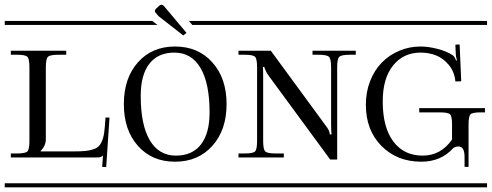

<svg xmlns="http://www.w3.org/2000/svg" viewBox="-29 -797 2092 817"><path d="M-8.8 -708H472.2V-690.9H-8.8ZM-8.8 -17.1H472.2V0H-8.8ZM96.2 -196.8V-511.2Q96.2 -546.4 87.6 -555.2Q79.1 -564 43.9 -564H17.1V-581.1H252.9V-564H219.2Q184.1 -564 175 -555.2Q166 -546.4 166 -511.2V-205.1Q166 -176.8 144 -154.8V-152.8H286.1Q316.9 -152.8 335.7 -154.8Q354.5 -156.7 370.8 -162.6Q387.2 -168.5 395.8 -180.2Q404.3 -191.9 409.7 -210.4Q415 -229 417 -257.8L419.9 -296.9H437L422.9 -85.9L405.8 -86.9L409.2 -134.8H408.2Q403.3 -129.9 398.2 -128.4Q393.1 -127 380.9 -127H17.1V-144H43.9Q79.1 -144 87.6 -152.8Q96.2 -161.6 96.2 -196.8Z M454.1 -708H618.7L641.1 -690.9H454.1ZM774.9 -708H979V-690.9H789.1ZM454.1 -17.1H979V0H454.1ZM862.8 -318.8Q862.8 -442.4 824.2 -507.8Q785.6 -573.2 712.9 -573.2Q643.6 -573.2 606.7 -525.9Q569.8 -478.5 569.8 -389.2Q569.8 -265.6 608.4 -200.2Q647 -134.8 719.7 -134.8Q789.1 -134.8 825.9 -182.1Q862.8 -229.5 862.8 -318.8ZM557.9 -176.3Q498 -243.7 498 -354Q498 -464.4 557.9 -531.7Q617.7 -599.1 715.8 -599.1Q814 -599.1 874.5 -531.7Q935.1 -464.4 935.1 -354Q935.1 -243.7 874.5 -176.3Q814 -108.9 715.8 -108.9Q617.7 -108.9 557.9 -176.3ZM649.9 -773.9Q654.3 -776.9 658.7 -776.9Q663.1 -776.9 668 -772L764.6 -657.2L751 -646L646 -728L632.8 -743.2Q629.9 -747.6 629.9 -751Q629.9 -754.9 634.8 -759.8Z M960 -708H1510.7V-690.9H960ZM960 -17.1H1510.7V0H960ZM985.8 -581.1H1123.5L1357.9 -261.2Q1374.5 -239.7 1374.5 -225.1H1381.8Q1379.9 -244.6 1379.9 -267.1V-511.2Q1379.9 -546.4 1370.8 -555.2Q1361.8 -564 1326.7 -564H1300.8V-581.1H1484.9V-564H1459Q1423.8 -564 1414.8 -555.2Q1405.8 -546.4 1405.8 -511.2V-118.2H1376L1114.7 -474.1Q1108.9 -481.9 1104.2 -490.7Q1099.6 -499.5 1097.7 -504.9Q1095.7 -510.3 1095.7 -512.2H1089.8Q1090.8 -501 1090.8 -470.2V-196.8Q1090.8 -161.6 1099.6 -152.8Q1108.4 -144 1143.6 -144H1178.7V-127H985.8V-144H1012.7Q1047.9 -144 1056.4 -152.8Q1064.9 -161.6 1064.9 -196.8V-511.2Q1064.9 -546.4 1056.4 -555.2Q1047.9 -564 1012.7 -564H985.8Z M1483.9 -708H2043.5V-690.9H1483.9ZM1483.9 -17.1H2043.5V0H1483.9ZM1894.5 -203.1V-267.1Q1894.5 -302.2 1886.2 -310.5Q1877.9 -318.8 1842.8 -318.8H1754.9V-336.9H2034.7V-318.8H2016.6Q1981.4 -318.8 1973.1 -310.5Q1964.8 -302.2 1964.8 -267.1V-86.9H1947.8V-128.9Q1947.8 -173.8 1921.9 -173.8Q1910.6 -173.8 1899.9 -167Q1847.7 -108.9 1763.7 -108.9Q1660.6 -108.9 1594.2 -176Q1527.8 -243.2 1527.8 -351.1Q1527.8 -405.8 1546.1 -452.4Q1564.5 -499 1595.9 -531Q1627.4 -563 1670.2 -581.1Q1712.9 -599.1 1760.7 -599.1Q1793.5 -599.1 1832.3 -589.1Q1871.1 -579.1 1897.5 -562Q1906.7 -555.2 1911.6 -539.1L1915.5 -540Q1910.6 -557.1 1910.6 -564.9L1908.7 -606.9L1926.8 -607.9L1933.6 -451.2L1908.7 -450.2V-452.1Q1904.3 -492.7 1880.4 -521.2Q1856.4 -549.8 1825.9 -561.5Q1795.4 -573.2 1760.7 -573.2Q1688 -573.2 1643.8 -518.6Q1599.6 -463.9 1599.6 -365.2Q1599.6 -254.9 1644.8 -194.8Q1689.9 -134.8 1769.5 -134.8Q1846.7 -134.8 1894.5 -203.1Z"/></svg>

Font: FoglihtenFr02
Style: Regular
Weight: 500
Version: Version 0.68